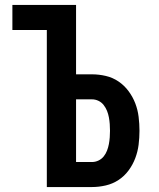

<svg xmlns="http://www.w3.org/2000/svg" viewBox="-20 -755 640 775"><path d="M169 0V-634H30V-735H287V-455H351Q379 -455 407 -448.5Q435 -442 458.5 -426Q482 -410 499 -387Q516 -364 526 -338Q536 -312 539.5 -283.5Q543 -255 543 -227Q543 -199 539.5 -171Q536 -143 526 -116.5Q516 -90 499 -67Q482 -44 458.5 -28.5Q435 -13 407 -6.5Q379 0 351 0ZM287 -101H351Q365 -101 377.5 -107Q390 -113 398.5 -123.5Q407 -134 412 -147Q417 -160 419.5 -173.5Q422 -187 423 -200.5Q424 -214 424 -227Q424 -241 423 -254.5Q422 -268 419.5 -281.5Q417 -295 412 -307.5Q407 -320 398.5 -331Q390 -342 377.5 -348Q365 -354 351 -354H287Z"/></svg>

Font: Iosevka SS04 Extended
Style: Bold
Weight: 700
Width: 7
Monospace: yes
Designer: Belleve Invis
Foundry: Belleve Invis
Version: Version 19.0.0; ttfautohint (v1.8.4)